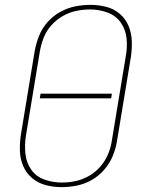

<svg xmlns="http://www.w3.org/2000/svg" viewBox="-20 -763 616 791"><path d="M234 8Q265 8 297 1.5Q329 -5 358 -21.5Q387 -38 409.5 -64Q432 -90 444.5 -120.5Q457 -151 462 -182L519 -527Q524 -560 523 -593.5Q522 -627 509.5 -656.5Q497 -686 473 -706.5Q449 -727 417 -735Q385 -743 352 -743Q321 -743 289 -736.5Q257 -730 227.5 -713.5Q198 -697 175.5 -671.5Q153 -646 141 -615.5Q129 -585 123 -553L66 -208Q61 -175 62 -141.5Q63 -108 75.5 -79Q88 -50 112 -29.5Q136 -9 168 -0.5Q200 8 234 8ZM234 -11Q197 -11 162.5 -23.5Q128 -36 108 -65Q88 -94 84.5 -131Q81 -168 87 -205L144 -550Q149 -579 159.5 -606.5Q170 -634 190.5 -657.5Q211 -681 238 -696.5Q265 -712 293.5 -718Q322 -724 351 -724Q388 -724 422.5 -711.5Q457 -699 477.5 -670Q498 -641 501.5 -604Q505 -567 498 -530L441 -185Q437 -156 425.5 -128.5Q414 -101 394 -77.5Q374 -54 347 -38.5Q320 -23 291.5 -17Q263 -11 234 -11ZM144 -358H438L441 -377H147Z"/></svg>

Font: Iosevka Sparkle Thin
Style: Italic
Weight: 100
Italic angle: -9°
Designer: Belleve Invis
Foundry: Belleve Invis
Version: Version 4.5.0; ttfautohint (v1.8.3)